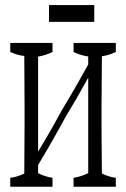

<svg xmlns="http://www.w3.org/2000/svg" viewBox="-20 -680 491 748"><path d="M431.2 -512.7Q431.2 -490.2 431.2 -477.5Q403.8 -464.4 377 -460.9Q377 -460.9 377 -457.5Q376.5 -356.9 375.5 -266.1Q375.5 -228 375.5 -199.2Q375.5 -160.6 376 -113.8Q376.5 -66.9 377 -3.9Q404.3 9.3 431.2 12.7Q431.2 34.7 431.2 47.4Q431.2 47.4 266.6 47.4Q266.6 35.2 266.6 12.7Q294.9 8.3 323.7 -5.4Q323.7 -186.5 323.7 -377.4Q278.8 -295.4 234.4 -222.7Q181.6 -125 128.4 -37.1Q128.4 -16.6 128.4 -5.4Q156.7 8.8 184.6 12.7Q184.6 34.7 184.6 47.4Q184.6 47.4 20 47.4Q20 35.2 20 12.7Q47.4 9.3 74.7 -3.9Q74.7 -3.9 74.7 -7.3Q74.7 -8.8 74.7 -19.5Q75.2 -61 75.2 -112.8Q75.2 -151.4 75.7 -199.2Q75.7 -228 75.7 -266.1Q75.2 -304.7 75.2 -353Q74.7 -394.5 74.7 -445.8Q74.7 -447.3 74.7 -458Q74.7 -458 74.7 -461.9Q47.4 -464.8 20 -477.5Q20 -490.2 20 -512.7Q20 -512.7 184.6 -512.7Q184.6 -490.2 184.6 -477.5Q156.7 -463.9 128.4 -459.5Q128.4 -269.5 128.4 -89.4Q173.3 -162.6 217.8 -245.1Q270.5 -332 323.7 -428.7Q323.7 -439.5 323.7 -460Q294.9 -463.9 266.6 -477.5Q266.6 -490.2 266.6 -512.7Q266.6 -512.7 431.2 -512.7ZM170.9 -660.2H347.2V-594.7H170.9Z"/></svg>

Font: Scarab Serif
Style: Light
Weight: 300
Designer: John Roberts
Foundry: Scarab
Version: 1.0